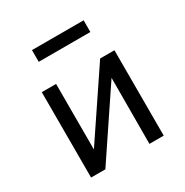

<svg xmlns="http://www.w3.org/2000/svg" viewBox="-163 -835 930 966"><g transform="rotate(-30 302.0 -352.0)"><path d="M91 0V-496H174V-108H169L430 -496H513V0H430L431 -389H435L174 0ZM154 -636V-704H454V-636Z"/></g></svg>

Font: Nunito Sans 7pt SemiCondensed
Style: Regular
Weight: 400
Width: 4
Designer: Vernon Adams
Foundry: Vernon Adams
Version: Version 3.101;gftools[0.9.27]